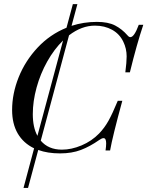

<svg xmlns="http://www.w3.org/2000/svg" viewBox="-20 -728 713 929"><path d="M608.4 -377.9H586.4Q592.8 -427.2 592.8 -455.1Q592.8 -492.7 576.7 -525.9Q558.6 -564 522.2 -584Q485.8 -604 439.5 -604Q375 -604 314 -557.1L177.2 -47.4Q213.9 -3.9 279.8 -3.9Q325.7 -3.9 374.5 -24.4Q423.3 -44.9 459.5 -82Q485.8 -109.4 504.9 -143.6Q523.9 -177.7 549.8 -240.2H571.8Q524.4 -66.9 512.7 0H490.7Q493.7 -21 493.7 -34.2Q493.7 -59.6 481 -59.6Q473.1 -59.6 460.4 -50.8Q415 -19 371.3 -2.4Q327.6 14.2 270.5 14.2Q210 14.2 165 -2.4L115.7 181.2H93.8L145 -10.3Q93.3 -35.2 65.9 -82Q38.6 -128.9 38.6 -195.8Q38.6 -274.9 70.3 -354.2Q102.1 -433.6 161.9 -497.6Q221.7 -561.5 301.8 -593.8L332.5 -708H354.5L326.2 -603Q384.8 -622.1 448.7 -622.1Q503.4 -622.1 536.9 -604.7Q570.3 -587.4 596.7 -557.1Q604 -548.3 610.8 -548.3Q629.4 -548.3 651.4 -607.9H673.3Q642.1 -515.6 608.4 -377.9ZM138.7 -175.8Q138.7 -111.8 161.1 -70.8L285.2 -532.2Q242.2 -490.2 208.7 -430.7Q175.3 -371.1 157 -304.4Q138.7 -237.8 138.7 -175.8Z"/></svg>

Font: TypoPRO Playfair Display SC
Style: Italic
Weight: 400
Italic angle: -14°
Designer: Claus Eggers Sørensen
Foundry: Claus Eggers Sørensen
Version: Version 1.004;PS 001.004;hotconv 1.0.70;makeotf.lib2.5.58329